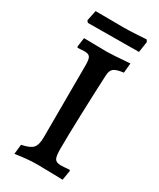

<svg xmlns="http://www.w3.org/2000/svg" viewBox="-203 -852 768 927"><g transform="rotate(30 181.5 -388.0)"><path d="M54 -43Q100 -52 115.5 -69.5Q131 -87 131 -129L132 -533Q132 -565 124.5 -576Q117 -587 95 -587L56 -585L53 -591L60 -641L127 -640Q149 -639 188 -639Q215 -639 315 -647L310 -593Q270 -588 256 -576.5Q242 -565 241 -537Q236 -433 232 -310.5Q228 -188 228 -121Q228 -80 236 -66.5Q244 -53 269 -53Q285 -53 318 -56L321 -51L312 3Q293 3 282 2L174 0Q117 0 48 11ZM31 -724 43 -782 197 -781Q228 -781 270 -783.5Q312 -786 325 -787L332 -776L323 -716L181 -715L39 -714Z"/></g></svg>

Font: Alegreya Medium
Style: Regular
Weight: 500
Designer: Juan Pablo del Peral
Foundry: Huerta Tipografica
Version: Version 2.007; ttfautohint (v1.6)